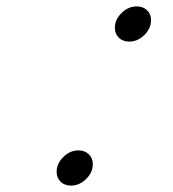

<svg xmlns="http://www.w3.org/2000/svg" viewBox="-20 -570 540 600"><path d="M384 -440Q364 -440 351.5 -452Q339 -464 339 -483Q339 -509 360 -529.5Q381 -550 407 -550Q427 -550 439.5 -538Q452 -526 452 -507Q452 -481 431 -460.5Q410 -440 384 -440ZM202 10Q182 10 169.5 -2Q157 -14 157 -33Q157 -59 178 -79.5Q199 -100 225 -100Q245 -100 257.5 -88Q270 -76 270 -57Q270 -31 249 -10.5Q228 10 202 10Z"/></svg>

Font: Xanh Mono
Style: Italic
Weight: 400
Italic angle: -12°
Monospace: yes
Designer: Lam Bao, Duy Dao
Foundry: Yellow Type Foundry
Version: Version 3.101; ttfautohint (v1.8.3)